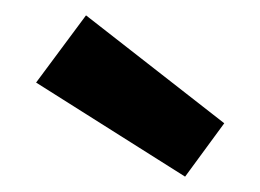

<svg xmlns="http://www.w3.org/2000/svg" viewBox="-20 -853 339 250"><path d="M92 -833 272 -692.5 221 -623 27 -745.5Z"/></svg>

Font: Hepta Slab SemiBold
Style: Regular
Weight: 600
Designer: Michael LaGattuta
Foundry: Michael LaGattuta
Version: Version 1.102